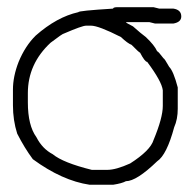

<svg xmlns="http://www.w3.org/2000/svg" viewBox="-20 -512 528 528"><path d="M300.8 -492.2H402.3Q416.5 -488.3 418 -488.3H457Q478.5 -484.9 478.5 -466.8Q478.5 -451.2 457 -447.3H406.2Q404.8 -447.3 390.6 -451.2H326.2Q326.2 -449.2 345.7 -439.5Q368.2 -419.4 380.9 -410.2Q404.8 -387.7 412.1 -371.1Q415 -371.1 429.7 -351.6Q432.1 -351.6 445.3 -328.1Q457 -316.4 468.8 -271.5V-212.9Q468.8 -184.1 459 -162.1Q438.5 -85.9 412.1 -68.4Q355.5 -13.7 326.2 -13.7Q315.9 -7.8 291 -3.9H226.6Q150.9 -15.1 70.3 -74.2Q47.4 -105 27.3 -144.5Q15.6 -181.2 15.6 -222.7V-265.6Q15.6 -301.8 31.2 -341.8Q49.3 -385.7 78.1 -414.1Q136.2 -465.3 195.3 -478.5Q195.3 -482.4 291 -488.3Q291 -491.7 300.8 -492.2ZM56.6 -255.9V-230.5Q56.6 -167 80.1 -134.8Q96.2 -103 125 -87.9Q153.3 -64.5 232.4 -44.9H275.4Q298.8 -44.9 337.9 -62.5Q393.6 -98.1 402.3 -127Q427.7 -188 427.7 -220.7V-263.7Q424.8 -288.1 384.8 -341.8Q378.4 -341.8 365.2 -367.2Q362.8 -367.2 341.8 -388.7Q331.1 -392.6 312.5 -410.2Q251 -441.4 230.5 -441.4H216.8Q206.1 -441.4 156.2 -419.9Q152.3 -419.9 119.1 -394.5Q56.6 -336.4 56.6 -255.9Z"/></svg>

Font: CEF Fonts CJK
Style: Regular
Weight: 400
Designer: PartyBoss (派对大魔王)
Version: Release 2.25